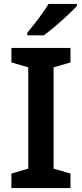

<svg xmlns="http://www.w3.org/2000/svg" viewBox="-20 -958 417 978"><path d="M339 0H38V-74L124 -99V-615L38 -640V-714H339V-640L253 -615V-99L339 -74ZM372 -928Q355 -909 324.5 -880.5Q294 -852 261 -824Q228 -796 203 -778H119V-791Q134 -809 154.5 -835Q175 -861 194.5 -888.5Q214 -916 227 -938H372Z"/></svg>

Font: Noto Sans Thai Looped SemiBold
Style: Regular
Weight: 600
Designer: Sasikarn Vongin, Ben Mitchell
Foundry: The Fontpad Ltd
Version: Version 1.001; ttfautohint (v1.8.4.7-5d5b)